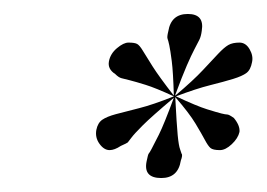

<svg xmlns="http://www.w3.org/2000/svg" viewBox="-20 -743 382 275"><path d="M341 -654Q339 -643 333 -638.5Q327 -634 314 -630Q301 -626 281 -621Q261 -616 232 -605Q262 -591 276.5 -586.5Q291 -582 297 -580.5Q303 -579 305.5 -579Q308 -579 315 -574Q324 -563 323 -554Q321 -545 312 -536.5Q303 -528 295 -528Q285 -528 281.5 -531Q278 -534 273.5 -542.5Q269 -551 260 -566Q251 -581 231 -604Q233 -565 234.5 -549.5Q236 -534 238 -529L240 -523Q242 -521 239 -513Q235 -488 211 -488Q185 -488 190 -512Q192 -522 193 -523Q194 -524 197 -529.5Q200 -535 207.5 -550Q215 -565 229 -603Q197 -576 184.5 -563.5Q172 -551 168 -545.5Q164 -540 163 -539Q162 -538 153 -534Q144 -528 137 -528Q129 -528 122.5 -537Q116 -546 118 -557Q120 -567 126.5 -571.5Q133 -576 146 -579.5Q159 -583 179 -588Q199 -593 229 -605Q203 -617 188.5 -621.5Q174 -626 166 -628Q158 -630 154 -631Q150 -632 145 -637Q134 -644 136 -655Q138 -666 147.5 -674Q157 -682 164 -682Q173 -682 176.5 -680Q180 -678 184.5 -670.5Q189 -663 198.5 -648Q208 -633 229 -606Q228 -640 226 -655.5Q224 -671 222.5 -678Q221 -685 220 -687.5Q219 -690 221 -698Q225 -723 249 -723Q273 -723 269 -699Q268 -691 265.5 -686Q263 -681 258.5 -672.5Q254 -664 247.5 -649Q241 -634 231 -607V-606Q257 -628 270.5 -642.5Q284 -657 292.5 -666Q301 -675 307 -678.5Q313 -682 323 -682Q332 -682 337.5 -672.5Q343 -663 341 -654Z"/></svg>

Font: Jura
Style: Italic
Weight: 400
Designer: Ed Merritt
Foundry: Ten by Twenty
Version: Version 1.007